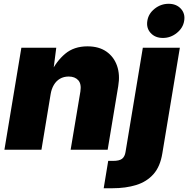

<svg xmlns="http://www.w3.org/2000/svg" viewBox="-20 -794 998 1018"><path d="M248.5 -294.9 199.7 0H3.4L93.3 -541H278.3L260.3 -400.9L249 -407.2Q278.8 -469.7 325.7 -509Q372.6 -548.3 443.8 -548.3Q504.4 -548.3 544.2 -520.5Q584 -492.7 600.6 -445.1Q617.2 -397.5 606.9 -337.4L550.8 0H354.5L406.2 -308.6Q412.6 -349.1 394.8 -368.7Q377 -388.2 344.2 -388.2Q317.9 -388.2 297.9 -376.5Q277.8 -364.7 265.4 -343.5Q252.9 -322.3 248.5 -294.9ZM737.3 -541H933.6L840.8 18.6Q829.6 88.9 793.9 129.2Q758.3 169.4 702.6 186.8Q647 204.1 575.7 204.1H529.8L553.7 59.1H578.6Q612.8 59.1 627.2 47.9Q641.6 36.6 645.5 12.2ZM843.8 -592.8Q802.7 -592.8 778.8 -619.1Q754.9 -645.5 761.2 -683.6Q767.1 -721.7 800 -747.8Q833 -773.9 874 -773.9Q915 -773.9 939 -747.8Q962.9 -721.7 956.5 -683.6Q950.7 -646 917.7 -619.4Q884.8 -592.8 843.8 -592.8Z"/></svg>

Font: Inter 17pt Black
Style: Italic
Weight: 900
Italic angle: -9.3988°
Version: Version 4.001;git-66647c0bb